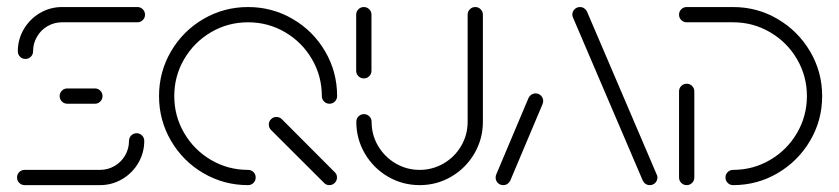

<svg xmlns="http://www.w3.org/2000/svg" viewBox="-20 -539 2443 559"><path d="M377.8 -151.1Q387 -151.1 393.5 -144.6Q400 -138.1 400 -128.9Q400 -94.1 382.6 -64.4Q365.2 -34.8 335.6 -17.4Q305.9 0 271.1 0H51.9Q42.6 0 36.1 -6.5Q29.6 -13 29.6 -22.2Q29.6 -31.5 36.1 -38Q42.6 -44.4 51.9 -44.4H271.1Q294.1 -44.4 313.5 -55.7Q333 -67 344.3 -86.5Q355.6 -105.9 355.6 -128.9Q355.6 -138.1 362 -144.6Q368.5 -151.1 377.8 -151.1ZM278.5 -259.3Q278.5 -250 272 -243.5Q265.6 -237 256.3 -237H175.9Q166.7 -237 160.2 -243.5Q153.7 -250 153.7 -259.3Q153.7 -268.5 160.2 -275Q166.7 -281.5 175.9 -281.5H256.3Q265.6 -281.5 272 -275Q278.5 -268.5 278.5 -259.3ZM54.1 -367.4Q44.8 -367.4 38.3 -373.9Q31.9 -380.4 31.9 -389.6Q31.9 -424.4 49.3 -454.1Q66.7 -483.7 96.3 -501.1Q125.9 -518.5 160.7 -518.5H380Q389.3 -518.5 395.7 -512Q402.2 -505.6 402.2 -496.3Q402.2 -487 395.7 -480.6Q389.3 -474.1 380 -474.1H160.7Q137.8 -474.1 118.3 -462.8Q98.9 -451.5 87.6 -432Q76.3 -412.6 76.3 -389.6Q76.3 -380.4 69.8 -373.9Q63.3 -367.4 54.1 -367.4Z M961.1 -22.2Q961.1 -13 954.6 -6.5Q948.1 0 938.9 0Q929.3 0 923.3 -6.7L769.3 -160.4Q762.6 -167 762.6 -176.3Q762.6 -185.6 769.1 -192Q775.6 -198.5 784.8 -198.5Q794.1 -198.5 800.7 -191.9L954.4 -37.8Q961.1 -31.9 961.1 -22.2ZM724.4 -22.2Q724.4 -13 718 -6.5Q711.5 0 702.2 0Q631.9 0 572.2 -34.8Q512.6 -69.6 477.8 -129.3Q443 -188.9 443 -259.3Q443 -329.6 477.8 -389.3Q512.6 -448.9 572.2 -483.7Q631.9 -518.5 702.2 -518.5Q772.6 -518.5 832.2 -483.7Q891.9 -448.9 926.7 -389.3Q961.5 -329.6 961.5 -259.3Q961.5 -250 955 -243.5Q948.5 -237 939.3 -237Q930 -237 923.5 -243.5Q917 -250 917 -259.3Q917 -317.8 888.1 -367Q859.3 -416.3 810 -445.2Q760.7 -474.1 702.2 -474.1Q643.7 -474.1 594.4 -445.2Q545.2 -416.3 516.3 -367Q487.4 -317.8 487.4 -259.3Q487.4 -200.7 516.3 -151.5Q545.2 -102.2 594.4 -73.3Q643.7 -44.4 702.2 -44.4Q711.5 -44.4 718 -38Q724.4 -31.5 724.4 -22.2Z M1039.3 -310.7Q1030 -310.7 1023.5 -317.2Q1017 -323.7 1017 -333V-496.3Q1017 -505.6 1023.5 -512Q1030 -518.5 1039.3 -518.5Q1048.5 -518.5 1055 -512Q1061.5 -505.6 1061.5 -496.3V-333Q1061.5 -323.7 1055 -317.2Q1048.5 -310.7 1039.3 -310.7ZM1363.7 -518.5Q1373 -518.5 1379.4 -512Q1385.9 -505.6 1385.9 -496.3V-184.4Q1385.9 -134.4 1361.1 -92Q1336.3 -49.6 1294.1 -24.8Q1251.9 0 1201.9 0Q1151.9 0 1109.4 -24.8Q1067 -49.6 1042.2 -92Q1017.4 -134.4 1017.4 -184.4Q1017.4 -193.7 1023.9 -200.2Q1030.4 -206.7 1039.6 -206.7Q1048.9 -206.7 1055.4 -200.2Q1061.9 -193.7 1061.9 -184.4Q1061.9 -146.3 1080.7 -114.3Q1099.6 -82.2 1131.7 -63.3Q1163.7 -44.4 1201.9 -44.4Q1239.6 -44.4 1271.9 -63.3Q1304.1 -82.2 1322.8 -114.3Q1341.5 -146.3 1341.5 -184.4V-496.3Q1341.5 -505.6 1348 -512Q1354.4 -518.5 1363.7 -518.5Z M1445.2 0Q1435.9 0 1429.4 -6.5Q1423 -13 1423 -22.2Q1423 -26.7 1424.8 -31.1L1518.9 -254.1Q1521.9 -260 1527.2 -263.5Q1532.6 -267 1539.3 -267Q1548.5 -267 1555 -260.6Q1561.5 -254.1 1561.5 -244.8Q1561.5 -240.4 1559.6 -235.9L1465.6 -13Q1462.6 -7 1457.2 -3.5Q1451.9 0 1445.2 0ZM1894.1 -22.2Q1894.1 -13 1887.6 -6.5Q1881.1 0 1871.9 0Q1865.2 0 1859.8 -3.5Q1854.4 -7 1851.5 -13L1648.5 -487.4Q1646.3 -491.5 1646.3 -496.3Q1646.3 -505.6 1652.8 -512Q1659.3 -518.5 1668.5 -518.5Q1675.2 -518.5 1680.6 -515Q1685.9 -511.5 1688.9 -505.6L1891.9 -31.1Q1894.1 -27.4 1894.1 -22.2Z M1979.3 -295.2Q1988.5 -295.2 1995 -288.7Q2001.5 -282.2 2001.5 -273V-22.2Q2001.5 -13 1995 -6.5Q1988.5 0 1979.3 0Q1970 0 1963.5 -6.5Q1957 -13 1957 -22.2V-273Q1957 -282.2 1963.5 -288.7Q1970 -295.2 1979.3 -295.2ZM2092.2 -22.2Q2092.2 -31.5 2098.7 -38Q2105.2 -44.4 2114.4 -44.4Q2172.6 -44.4 2222 -73.3Q2271.5 -102.2 2300.4 -151.7Q2329.3 -201.1 2329.3 -259.3Q2329.3 -317.4 2300.4 -366.9Q2271.5 -416.3 2222 -445.2Q2172.6 -474.1 2114.4 -474.1H1979.3Q1970 -474.1 1963.5 -480.6Q1957 -487 1957 -496.3Q1957 -505.6 1963.5 -512Q1970 -518.5 1979.3 -518.5H2114.4Q2184.8 -518.5 2244.3 -483.5Q2303.7 -448.5 2338.7 -389.1Q2373.7 -329.6 2373.7 -259.3Q2373.7 -188.9 2338.7 -129.4Q2303.7 -70 2244.3 -35Q2184.8 0 2114.4 0Q2105.2 0 2098.7 -6.5Q2092.2 -13 2092.2 -22.2Z"/></svg>

Font: 26F Galaxy Hebrew
Style: Regular
Weight: 400
Designer: C₂₉H₂₅N₃O₅
Version: Version 1.000